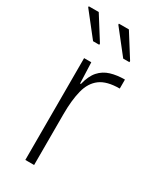

<svg xmlns="http://www.w3.org/2000/svg" viewBox="-196 -774 688 833"><g transform="rotate(30 148.5 -357.5)"><path d="M84 0V-510H120L124 -406H128Q139 -451 160.5 -475Q182 -499 213.5 -508.5Q245 -518 284 -518V-473Q220 -473 186.5 -448Q153 -423 140.5 -374Q128 -325 128 -254V0ZM263 -593H232L140 -710V-715H190L263 -599ZM112 -593H81L-11 -710V-715H39L112 -599Z"/></g></svg>

Font: Saira SemiCondensed ExtraLight
Style: Regular
Weight: 250
Width: 4
Designer: Hector Gatti with collaboration of the Omnibus-Type team
Foundry: Omnibus-Type
Version: Version 1.101